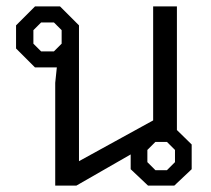

<svg xmlns="http://www.w3.org/2000/svg" viewBox="-20 -578 657 598"><path d="M577 -128V-51L523 0H441L387 -51V-97L218 0H152V-320L157 -368H89L30 -427V-499L89 -558H167L226 -499V-76L457 -203V-558H531V-173ZM172 -484 148 -508H108L84 -484V-442L108 -418H148L172 -442ZM525 -111 500 -136H464L439 -111V-73L464 -48H500L525 -73Z"/></svg>

Font: Chakra Petch
Style: Regular
Weight: 400
Designer: Katatrad Aksorn Co.,Ltd.
Foundry: Cadson Demak Co.,Ltd.
Version: Version 1.000; ttfautohint (v1.6)